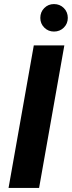

<svg xmlns="http://www.w3.org/2000/svg" viewBox="-20 -923 353 943"><path d="M22 0 146 -700H296L172 0ZM245 -768Q217 -768 197.5 -787.5Q178 -807 178 -835Q178 -864 197.5 -883.5Q217 -903 245 -903Q274 -903 293.5 -883.5Q313 -864 313 -835Q313 -807 293.5 -787.5Q274 -768 245 -768Z"/></svg>

Font: DM Sans 16pt Black
Style: Italic
Weight: 900
Italic angle: -10°
Version: Version 4.004;gftools[0.9.30]